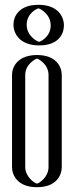

<svg xmlns="http://www.w3.org/2000/svg" viewBox="-20 -762 315 799"><path d="M50 -450V-67C50 -22 89 17 134 17C179 17 217 -22 217 -67V-450C217 -495 179 -533 134 -533C89 -533 50 -495 50 -450ZM56 -659C56 -612 96 -573 143 -573C189 -573 226 -610 226 -656C226 -703 187 -742 140 -742C94 -742 56 -705 56 -659ZM65 -450C65 -487 97 -518 134 -518C171 -518 202 -487 202 -450V-67C202 -30 171 2 134 2C97 2 65 -30 65 -67ZM71 -659C71 -697 102 -727 140 -727C179 -727 211 -695 211 -656C211 -618 181 -588 143 -588C104 -588 71 -621 71 -659ZM65 -450V-67C65 -30 97 2 134 2C171 2 202 -30 202 -67V-450C202 -487 171 -518 134 -518C97 -518 65 -487 65 -450ZM71 -659C71 -621 104 -588 143 -588C181 -588 211 -618 211 -656C211 -695 179 -727 140 -727C102 -727 71 -697 71 -659ZM50 -450C50 -495 89 -533 134 -533C179 -533 217 -495 217 -450V-67C217 -22 179 17 134 17C89 17 50 -22 50 -67ZM56 -659C56 -705 94 -742 140 -742C187 -742 226 -703 226 -656C226 -610 189 -573 143 -573C96 -573 56 -612 56 -659ZM85 -450C85 -496 130 -518 134 -518C138 -518 182 -496 182 -450V-67C182 -25 143 1 134 2C125 1 85 -25 85 -67ZM91 -659C91 -707 135 -727 140 -727C145 -727 191 -705 191 -656C191 -608 147 -588 143 -588C138 -588 91 -610 91 -659ZM30 -450V-67C30 -32 54 17 134 17C214 17 237 -32 237 -67V-450C237 -485 213 -533 134 -533C55 -533 30 -485 30 -450ZM36 -659C36 -623 62 -573 143 -573C223 -573 246 -620 246 -656C246 -693 221 -742 140 -742C60 -742 36 -695 36 -659Z"/></svg>

Font: Blanket
Style: Black
Weight: 900
Foundry: Cannot Into Space Fonts
Version: Version 0.9